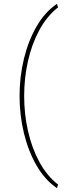

<svg xmlns="http://www.w3.org/2000/svg" viewBox="-20 -789 352 1001"><path d="M106 -288.6Q106 -194.3 126 -105.7Q146 -17.1 185.3 55.4Q224.6 127.9 282.7 173.3L276.9 191.9Q214.8 149.9 171.4 75.2Q127.9 0.5 105 -93.8Q82 -188 82 -288.6Q82 -389.6 105 -483.6Q127.9 -577.6 171.4 -652.3Q214.8 -727.1 276.9 -769L282.7 -750.5Q224.6 -705.1 185.3 -632.6Q146 -560.1 126 -471.4Q106 -382.8 106 -288.6Z"/></svg>

Font: Vazirmatn FD Thin
Style: Regular
Weight: 100
Designer: Saber Rastikerdar
Foundry: Saber Rastikerdar
Version: Version 33.003